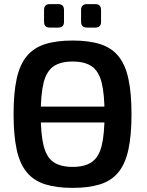

<svg xmlns="http://www.w3.org/2000/svg" viewBox="-20 -900 713 933"><path d="M90 -305V-382H573V-305ZM333 -703Q412 -703 467 -685.5Q522 -668 555.5 -627Q589 -586 604 -517Q619 -448 619 -345Q619 -243 604 -173.5Q589 -104 555.5 -63Q522 -22 467 -4.5Q412 13 333 13Q254 13 199 -4.5Q144 -22 110 -63Q76 -104 61 -173.5Q46 -243 46 -345Q46 -448 61 -517Q76 -586 110 -627Q144 -668 199 -685.5Q254 -703 333 -703ZM333 -601Q274 -601 240 -577.5Q206 -554 192 -498.5Q178 -443 178 -345Q178 -247 192 -191.5Q206 -136 240 -112.5Q274 -89 333 -89Q392 -89 426 -112.5Q460 -136 474 -191.5Q488 -247 488 -345Q488 -443 474 -498.5Q460 -554 426 -577.5Q392 -601 333 -601ZM443 -880Q471 -880 471 -851V-794Q471 -766 443 -766H403Q374 -766 374 -794V-851Q374 -880 403 -880ZM263 -880Q291 -880 291 -851V-794Q291 -766 263 -766H222Q194 -766 194 -794V-851Q194 -880 222 -880Z"/></svg>

Font: Exo 2 SemiBold
Style: Regular
Weight: 600
Designer: Natanael Gama
Foundry: Natanael Gama
Version: Version 2.010